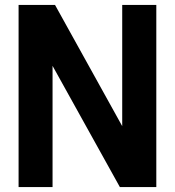

<svg xmlns="http://www.w3.org/2000/svg" viewBox="-20 -760 710 780"><path d="M55.5 0V-740H203.5L476.5 -247.5V-740H615V0H467L193.5 -492.5V0Z"/></svg>

Font: Encode Sans Condensed Condensed
Style: Bold
Weight: 700
Width: 3
Designer: Multiple Designers
Foundry: Impallari Type
Version: Version 3.000; ttfautohint (v1.8.3) -l 8 -r 50 -G 200 -x 14 